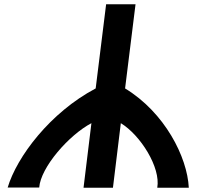

<svg xmlns="http://www.w3.org/2000/svg" viewBox="-20 -881 925 901"><path d="M429 -466C215 -353 59 -145 16 -1H164C171 -96 303 -247 409 -303L372 0H510L547 -303C639 -247 735 -95 718 0H866C859 -144 753 -353 567 -466L616 -861H478Z"/></svg>

Font: Ny Stormning
Style: Kr
Weight: 400
Designer: Robert Jablonski, Mew Too
Foundry: Cannot Into Space Fonts
Version: Version 0.90